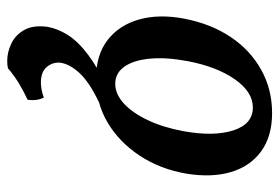

<svg xmlns="http://www.w3.org/2000/svg" viewBox="-138 -368 756 519"><g transform="rotate(90 239.5 -109.0)"><path d="M194 9Q129 9 88.5 -22.5Q48 -54 33 -108Q18 -162 31 -230Q45 -302 80.5 -355Q116 -408 169 -437.5Q222 -467 286 -467Q349 -467 389.5 -437.5Q430 -408 445.5 -356Q461 -304 450 -236Q438 -165 401.5 -109.5Q365 -54 312 -22.5Q259 9 194 9ZM207 -43Q235 -43 260.5 -66.5Q286 -90 305.5 -131.5Q325 -173 335 -227Q350 -309 333 -362Q316 -415 271 -415Q229 -415 195 -366.5Q161 -318 146 -240Q135 -182 139 -137.5Q143 -93 160.5 -68Q178 -43 207 -43ZM222 -23 259 0Q204 26 179 52.5Q154 79 150 105Q148 126 161.5 142Q175 158 204 158Q212 158 223 156Q234 154 244 150Q249 159 250.5 170.5Q252 182 250 194Q228 204 206.5 217Q185 230 165 247Q161 248 156 248.5Q151 249 145 249Q121 249 97.5 237.5Q74 226 61 202Q48 178 53 140Q58 112 75.5 84.5Q93 57 129 30Q165 3 222 -23Z"/></g></svg>

Font: Vollkorn Medium
Style: Italic
Weight: 500
Italic angle: -11°
Designer: Friedrich Althausen
Foundry: Friedrich Althausen
Version: Version 5.000